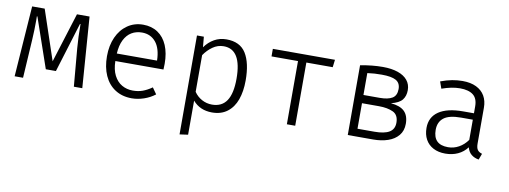

<svg xmlns="http://www.w3.org/2000/svg" viewBox="-61 -886 3815 1439"><g transform="rotate(10 1846.0 -166.5)"><path d="M525.6 -538.5 565.1 0H501L475.9 -287.2Q468.7 -373.3 468.7 -471.3H464.6L348.2 -92.3H271.3L140.5 -471.3H136.4L136.9 -440.5Q136.9 -367.7 132.3 -291.3L114.4 0H50.3L88.7 -538.5H184.1L311.3 -160L429.7 -538.5Z M773.8 -243.6Q774.9 -178.5 797.4 -134.6Q820 -90.8 857.2 -69.5Q894.4 -48.2 940 -48.2Q981 -48.2 1014.1 -60Q1047.2 -71.8 1085.1 -97.9L1118.5 -50.3Q1081.5 -21.5 1034.6 -5.6Q987.7 10.3 942.6 10.3Q869.2 10.3 815.6 -24.4Q762.1 -59 733.8 -122.1Q705.6 -185.1 705.6 -268.7Q705.6 -350.3 734.1 -413.6Q762.6 -476.9 814.4 -512.6Q866.2 -548.2 932.8 -548.2Q997.4 -548.2 1044.6 -516.7Q1091.8 -485.1 1116.7 -426.4Q1141.5 -367.7 1141.5 -287.7Q1141.5 -275.9 1140 -243.6ZM774.9 -301H1081Q1079 -393.3 1039.5 -441Q1000 -488.7 934.4 -488.7Q889.7 -488.7 855.1 -467.9Q820.5 -447.2 799.5 -405.1Q778.5 -363.1 774.9 -301Z M1761 -269.2Q1761 -186.2 1738.5 -123.3Q1715.9 -60.5 1669.2 -25.1Q1622.6 10.3 1553.3 10.3Q1461.5 10.3 1406.7 -53.8V205.6L1343.1 214.4V-538.5H1395.4L1402.6 -459Q1432.3 -501 1474.1 -524.6Q1515.9 -548.2 1566.7 -548.2Q1670.3 -548.2 1715.6 -475.4Q1761 -402.6 1761 -269.2ZM1406.7 -400V-121Q1429.2 -87.2 1465.4 -67.4Q1501.5 -47.7 1543.1 -47.7Q1617.9 -47.7 1654.6 -102.8Q1691.3 -157.9 1691.3 -270.3Q1691.3 -493.8 1555.4 -493.8Q1509.7 -493.8 1471.8 -466.9Q1433.8 -440 1406.7 -400Z M1920.5 -538.5H2393.3L2386.2 -481H2185.6V0H2122.1V-481H1920.5Z M2999.5 -157.9Q2999.5 -104.6 2970 -69.2Q2940.5 -33.8 2890.8 -16.9Q2841 0 2779 0H2585.6V-530.8Q2675.4 -548.2 2756.9 -548.2Q2823.1 -548.2 2871 -531.8Q2919 -515.4 2944.6 -484.1Q2970.3 -452.8 2970.3 -408.7Q2970.3 -364.1 2947.2 -334.9Q2924.1 -305.6 2862.6 -290.8Q2932.8 -284.6 2966.2 -252.6Q2999.5 -220.5 2999.5 -157.9ZM2649.2 -482.6V-315.9H2773.3Q2835.4 -315.9 2868.2 -335.6Q2901 -355.4 2901 -405.1Q2901 -451.3 2866.9 -470.5Q2832.8 -489.7 2759 -489.7Q2727.2 -489.7 2703.8 -488.2Q2680.5 -486.7 2649.2 -482.6ZM2777.9 -59Q2853.8 -59 2891.3 -81.8Q2928.7 -104.6 2928.7 -153.8Q2928.7 -213.3 2886.2 -233.3Q2843.6 -253.3 2777.9 -253.3H2649.2V-59Z M3554.9 -106.2Q3554.9 -74.4 3565.6 -58.7Q3576.4 -43.1 3601 -35.9L3583.6 10.8Q3550.8 5.6 3527.4 -13.1Q3504.1 -31.8 3494.9 -66.7Q3466.7 -29.2 3424.4 -9.5Q3382.1 10.3 3328.7 10.3Q3275.9 10.3 3237.2 -10Q3198.5 -30.3 3177.9 -67.7Q3157.4 -105.1 3157.4 -155.4Q3157.4 -237.4 3221.5 -281Q3285.6 -324.6 3407.2 -324.6H3488.7V-376.9Q3488.7 -437.4 3454.1 -464.1Q3419.5 -490.8 3353.8 -490.8Q3291.8 -490.8 3215.9 -463.6L3197.4 -515.9Q3244.1 -533.3 3284.1 -540.8Q3324.1 -548.2 3363.1 -548.2Q3425.1 -548.2 3468.2 -527.2Q3511.3 -506.2 3533.1 -468.2Q3554.9 -430.3 3554.9 -379ZM3488.7 -122.1V-275.9H3399.5Q3308.2 -275.9 3267.9 -244.1Q3227.7 -212.3 3227.7 -153.3Q3227.7 -96.9 3255.6 -68.7Q3283.6 -40.5 3341 -40.5Q3384.6 -40.5 3423.1 -62.1Q3461.5 -83.6 3488.7 -122.1Z"/></g></svg>

Font: Fira Code Fixed Light
Style: Regular
Weight: 300
Monospace: yes
Designer: Carrois Corporate, Edenspiekermann AG, Nikita Prokopov
Foundry: Carrois Corporate, Edenspiekermann AG, Nikita Prokopov
Version: Version 5.002